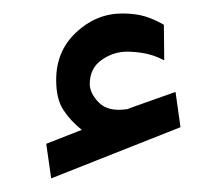

<svg xmlns="http://www.w3.org/2000/svg" viewBox="-20 -802 312 282"><path d="M100.1 -611.3Q83.5 -624.5 73 -640.6Q62.5 -656.7 62.5 -684.6Q62.5 -727.1 92 -754.6Q121.6 -782.2 159.7 -782.2Q178.2 -782.2 192.4 -778.1Q206.5 -773.9 220.7 -765.6L221.2 -713.4Q206.1 -721.2 192.6 -723.6Q179.2 -726.1 166.5 -726.1Q146.5 -726.1 129.2 -713.9Q111.8 -701.7 111.8 -678.2Q112.3 -664.1 125.7 -650.9Q139.2 -637.7 166 -641.6Q167 -641.6 168.2 -642.1Q169.4 -642.6 170.4 -643.1L237.8 -667L245.1 -615.2L55.2 -540L47.9 -590.8Z"/></svg>

Font: Vazirmatn RD FD Medium
Style: Regular
Weight: 500
Designer: Saber Rastikerdar
Foundry: Saber Rastikerdar
Version: Version 33.003